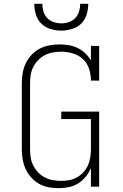

<svg xmlns="http://www.w3.org/2000/svg" viewBox="-20 -975 640 1003"><path d="M286 8Q259 8 233 3Q207 -2 184 -15Q161 -28 143 -48Q125 -68 114 -92Q103 -116 98.5 -142.5Q94 -169 94 -195V-540Q94 -567 98.5 -593.5Q103 -620 114.5 -644Q126 -668 144.5 -688Q163 -708 187 -720.5Q211 -733 237.5 -738Q264 -743 291 -743Q315 -743 339 -739Q363 -735 385 -724.5Q407 -714 425 -697Q443 -680 455 -659V-735H498V-554H455Q455 -585 445.5 -615Q436 -645 413.5 -666Q391 -687 361 -696Q331 -705 300 -705Q278 -705 256 -701Q234 -697 214.5 -687Q195 -677 179.5 -661Q164 -645 154 -625.5Q144 -606 140.5 -584Q137 -562 137 -540V-195Q137 -173 140.5 -151.5Q144 -130 154 -110Q164 -90 179.5 -74Q195 -58 214.5 -48Q234 -38 255.5 -34Q277 -30 299 -30Q321 -30 342 -34Q363 -38 382 -48.5Q401 -59 416 -75.5Q431 -92 439.5 -111.5Q448 -131 451.5 -152Q455 -173 455 -195V-353H300V-392H498V0H455V-98Q445 -73 428 -52Q411 -31 388.5 -17Q366 -3 339.5 2.5Q313 8 286 8ZM300 -815Q272 -815 244 -823.5Q216 -832 196 -851.5Q176 -871 167.5 -899Q159 -927 159 -955H201Q201 -935 207 -915Q213 -895 227 -880.5Q241 -866 260.5 -859.5Q280 -853 300 -853Q320 -853 339.5 -859.5Q359 -866 373 -880.5Q387 -895 393 -915Q399 -935 399 -955H441Q441 -927 432.5 -899Q424 -871 404 -851.5Q384 -832 356 -823.5Q328 -815 300 -815Z"/></svg>

Font: Iosevka Slab XLtEx
Style: Regular
Weight: 200
Width: 7
Monospace: yes
Designer: Belleve Invis
Foundry: Belleve Invis
Version: Version 11.1.0; ttfautohint (v1.8.3)